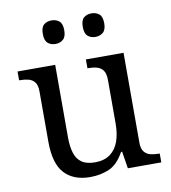

<svg xmlns="http://www.w3.org/2000/svg" viewBox="-84 -817 803 899"><g transform="rotate(-10 317.5 -367.0)"><path d="M273 10Q194 10 151 -36.5Q108 -83 108 -186V-426Q108 -456 96.5 -470.5Q85 -485 66.5 -489.5Q48 -494 26 -494H23V-536H202V-191Q202 -148 211.5 -117Q221 -86 244 -70Q267 -54 307 -54Q351 -54 379 -74.5Q407 -95 420 -131.5Q433 -168 433 -216V-422Q433 -454 422 -469Q411 -484 392.5 -489Q374 -494 351 -494H348V-536H527V-109Q527 -80 538.5 -65.5Q550 -51 568.5 -46.5Q587 -42 609 -42H612V0H453L440 -81H435Q404 -25 363 -7.5Q322 10 273 10ZM411 -632Q389 -632 374.5 -644.5Q360 -657 360 -688Q360 -720 374.5 -732Q389 -744 411 -744Q432 -744 447 -732Q462 -720 462 -688Q462 -657 447 -644.5Q432 -632 411 -632ZM221 -632Q199 -632 184.5 -644.5Q170 -657 170 -688Q170 -720 184.5 -732Q199 -744 221 -744Q242 -744 257 -732Q272 -720 272 -688Q272 -657 257 -644.5Q242 -632 221 -632Z"/></g></svg>

Font: Noto Serif Ethiopic
Style: Regular
Weight: 400
Designer: Monotype Design Team
Foundry: Monotype Imaging Inc.
Version: Version 2.102